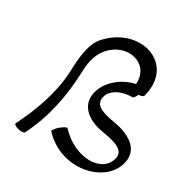

<svg xmlns="http://www.w3.org/2000/svg" viewBox="-167 -857 1001 1028"><g transform="rotate(30 333.0 -343.5)"><path d="M114 8C182 -128 209 -269 215 -406C217 -465 221 -529 266 -580C355 -682 509 -643 499 -513C419 -496 344 -435 327 -359C307 -271 379 -218 466 -203C534 -191 616 -178 605 -118C583 -7 412 -3 299 -125C295 -129 278 -119 259 -104C241 -88 229 -71 232 -67C376 89 626 32 659 -122C679 -214 595 -261 502 -277C440 -288 368 -301 380 -361C390 -415 457 -443 519 -442C524 -442 532 -453 539 -469C554 -470 567 -475 569 -480C633 -711 371 -794 215 -620C168 -567 163 -471 160 -394C155 -267 109 -135 46 -8C43 -2 55 7 74 11C92 16 110 15 114 8Z"/></g></svg>

Font: Nupuram Light Oblique
Style: Regular
Weight: 300
Designer: Santhosh Thottingal (santhosh.thottingal@gmail.com)
Foundry: SMC
Version: Version 1.000